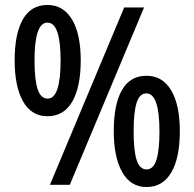

<svg xmlns="http://www.w3.org/2000/svg" viewBox="-20 -744 782 773"><path d="M171 -724Q235 -724 270 -665.5Q305 -607 305 -501Q305 -394 271 -335Q237 -276 171 -276Q107 -276 73 -335.5Q39 -395 39 -501Q39 -608 72 -666Q105 -724 171 -724ZM560 -714 261 0H181L480 -714ZM171 -653Q119 -653 119 -501Q119 -423 131.5 -385Q144 -347 172 -347Q224 -347 224 -501Q224 -653 171 -653ZM570 -439Q634 -439 669 -380.5Q704 -322 704 -216Q704 -108 669.5 -49.5Q635 9 570 9Q506 9 472 -51Q438 -111 438 -216Q438 -324 471 -381.5Q504 -439 570 -439ZM569 -368Q542 -368 530 -330Q518 -292 518 -215Q518 -138 530 -100Q542 -62 570 -62Q598 -62 610 -101Q622 -140 622 -215Q622 -290 609 -329Q596 -368 569 -368Z"/></svg>

Font: Noto Sans Arabic UI Cn Md
Style: Regular
Weight: 500
Width: 3
Designer: Monotype Design Team, Nadine Chahine and Nizar Qandah
Foundry: Monotype Imaging Inc.
Version: Version 2.010; ttfautohint (v1.8.4.7-5d5b)